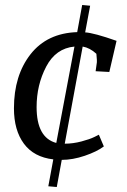

<svg xmlns="http://www.w3.org/2000/svg" viewBox="-20 -709 509 771"><path d="M36 -274Q36 -406 102.5 -491Q169 -576 290 -580L310 -689L342 -686L322 -579Q357 -577 448 -545L419 -420L364 -423L369 -459Q369 -462 369 -468.5Q369 -475 367 -493Q341 -517 312 -522L240 -132Q273 -132 307 -141Q341 -150 359 -159L377 -168L397 -121Q369 -100 320.5 -83.5Q272 -67 228 -67L208 42L174 39L194 -69Q116 -78 76 -132Q36 -186 36 -274ZM127 -279Q127 -156 206 -135L279 -522Q204 -515 165.5 -441.5Q127 -368 127 -279Z"/></svg>

Font: Andada
Style: Italic
Weight: 400
Italic angle: -8.29999°
Designer: Carolina Giovagnoli
Foundry: Carolina Giovagnoli
Version: Version 1.003